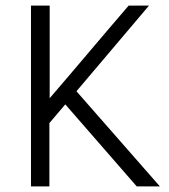

<svg xmlns="http://www.w3.org/2000/svg" viewBox="-20 -668 606 688"><path d="M157 0H91V-648H158V-316L229 -399Q300 -482 370 -565L441 -648H514L254 -341L553 0H470L214 -294L157 -227Z"/></svg>

Font: Gafata
Style: Regular
Weight: 400
Designer: Lautaro Hourcade
Foundry: Lautaro Hourcade
Version: Version 4.002; ttfautohint (v0.94.20-1c74) -l 7 -r 28 -G 0 -